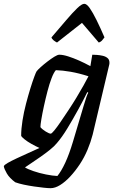

<svg xmlns="http://www.w3.org/2000/svg" viewBox="-87 -787 613 1007"><path d="M178 200Q166 200 142.5 197.5Q119 195 91.5 191Q64 187 38 181.5Q12 176 -7 169Q-37 147 -51 123Q-65 99 -67 85Q-65 78 -46.5 67.5Q-28 57 -0.5 44Q27 31 58.5 17Q90 3 120 -11Q100 -20 78.5 -32Q57 -44 41.5 -56.5Q26 -69 24 -75Q24 -111 31 -155Q38 -199 49.5 -243Q61 -287 72.5 -324Q84 -361 93 -385Q102 -409 105 -413Q111 -421 126.5 -435Q142 -449 161.5 -464Q181 -479 198 -489.5Q215 -500 224 -500Q243 -500 270 -491.5Q297 -483 327.5 -469.5Q358 -456 387 -440L397 -500Q406 -500 421 -499Q436 -498 451.5 -494.5Q467 -491 477 -482.5Q487 -474 487 -459Q487 -458 487 -454.5Q487 -451 486 -448L399 -81Q389 -42 372 -1.5Q355 39 331.5 74.5Q308 110 281.5 138.5Q255 167 228.5 183.5Q202 200 178 200ZM214 136Q234 112 255 67Q276 22 296 -45L352 -233Q359 -257 365.5 -276Q372 -295 376 -301L371 -304Q351 -263 323 -212Q295 -161 266.5 -114Q238 -67 211 -36Q198 -20 175 -1.5Q152 17 127 34.5Q102 52 79.5 67Q57 82 44 91Q58 100 88.5 110.5Q119 121 154 128Q189 135 214 136ZM179 -86Q184 -86 198 -103Q212 -120 231 -148Q250 -176 272 -209Q294 -242 314.5 -276Q335 -310 351.5 -339.5Q368 -369 377 -387Q327 -403 284 -410.5Q241 -418 206 -419Q195 -407 183.5 -377Q172 -347 162 -308.5Q152 -270 143.5 -231Q135 -192 130 -162Q125 -132 125 -120Q135 -108 153 -97Q171 -86 179 -86ZM212 -564Q202 -569 193.5 -576Q185 -583 183 -591Q226 -641 260 -681Q294 -721 318 -744Q342 -767 355 -767Q368 -767 384 -744Q400 -721 419.5 -681.5Q439 -642 461 -591Q456 -585 449.5 -576.5Q443 -568 431 -564L343 -667Z"/></svg>

Font: Texturina 12pt SemiBold
Style: Italic
Weight: 600
Italic angle: -11°
Version: Version 1.002